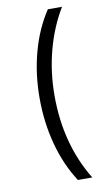

<svg xmlns="http://www.w3.org/2000/svg" viewBox="-101 -842 589 1027"><g transform="rotate(-10 194.0 -328.5)"><path d="M236 135Q174 40 142 -79.5Q110 -199 110 -331Q110 -462 142 -580Q174 -698 236 -792H313Q254 -694 222.5 -576Q191 -458 191 -330Q191 -66 314 135Z"/></g></svg>

Font: Noto Sans Bengali UI Condensed
Style: Regular
Weight: 400
Width: 3
Designer: Jelle Bosma - Monotype Design Team
Foundry: Monotype Imaging Inc.
Version: Version 2.003; ttfautohint (v1.8.4.7-5d5b)